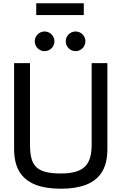

<svg xmlns="http://www.w3.org/2000/svg" viewBox="-20 -1137 741 1171"><path d="M351 14C608 14 635 -128 635 -232V-752H539V-257C539 -134 495 -79 351 -79C198 -79 163 -128 163 -257V-752H66V-232C66 -128 94 14 351 14ZM192 -885C192 -852 219 -825 252 -825C285 -825 312 -852 312 -885C312 -918 285 -945 252 -945C219 -945 192 -918 192 -885ZM201 -1045H491V-1117H201ZM381 -885C381 -852 408 -825 441 -825C474 -825 501 -852 501 -885C501 -918 474 -945 441 -945C408 -945 381 -918 381 -885Z"/></svg>

Font: Hibana 45 SubMedium
Style: Regular
Weight: 500
Width: 6
Designer: pygmalion
Foundry: ybstudio
Version: Version 2021.007;FEAKit 1.0